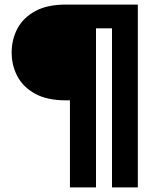

<svg xmlns="http://www.w3.org/2000/svg" viewBox="-20 -720 691 840"><path d="M286 100V-281H269Q186 -281 133.5 -310Q81 -339 56 -386.5Q31 -434 31 -490Q31 -547 56 -594.5Q81 -642 133.5 -671Q186 -700 269 -700H583V100H470V-596H400V100Z"/></svg>

Font: DM Sans 18pt
Style: Bold
Weight: 700
Designer: Colophon Foundry, Jonny Pinhorn
Foundry: Colophon Foundry
Version: Version 4.004;gftools[0.9.30]